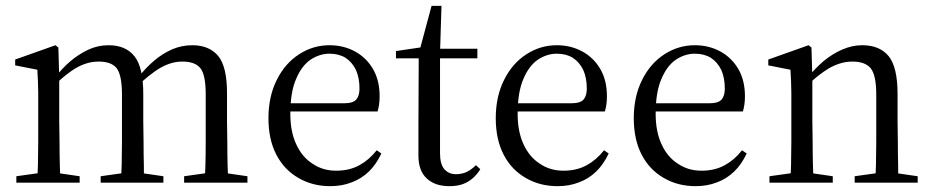

<svg xmlns="http://www.w3.org/2000/svg" viewBox="-20 -626 3193 658"><path d="M36 0H253V-22L157 -36H136L36 -22ZM107 0H187Q186 -23 185 -61Q184 -99 184 -140Q183 -180 183 -211V-357V-361L180 -463L170 -471L32 -422V-402L108 -387Q109 -367 110 -348Q110 -329 111 -308Q111 -286 111 -258V-211Q111 -180 111 -140Q110 -99 110 -61Q109 -23 107 0ZM325 0H540V-22L444 -36H424L325 -22ZM394 0H474Q473 -23 473 -61Q472 -98 472 -139Q471 -179 471 -211V-304Q471 -395 441 -433Q411 -471 352 -471Q316 -471 283 -456Q249 -440 221 -416Q192 -391 171 -363H165L176 -343Q202 -367 225 -383Q248 -399 271 -407Q294 -415 318 -415Q362 -415 380 -392Q398 -368 398 -302V-211Q398 -179 398 -139Q397 -98 397 -61Q396 -23 394 0ZM611 0H828V-22L731 -36H711L611 -22ZM681 0H762Q761 -23 760 -61Q759 -98 759 -139Q758 -179 758 -211V-307Q758 -397 728 -434Q697 -471 639 -471Q603 -471 570 -457Q536 -442 507 -417Q478 -392 456 -363H451L463 -343Q490 -367 513 -383Q536 -399 559 -407Q581 -415 605 -415Q649 -415 667 -392Q685 -369 685 -303V-211V-139Q685 -98 684 -61Q683 -23 681 0Z M1112 12Q1152 12 1185 -1Q1218 -13 1244 -38Q1269 -62 1287 -100L1271 -111Q1245 -78 1212 -60Q1178 -41 1132 -41Q1086 -41 1051 -65Q1015 -88 995 -132Q975 -175 975 -236Q975 -311 995 -356Q1014 -401 1045 -422Q1076 -442 1109 -442Q1141 -442 1164 -428Q1187 -413 1200 -386Q1212 -359 1212 -322Q1212 -298 1201 -285Q1190 -272 1158 -272H929V-244H1274Q1277 -254 1279 -267Q1281 -280 1281 -296Q1281 -351 1258 -390Q1235 -429 1196 -450Q1157 -471 1109 -471Q1053 -471 1005 -440Q957 -409 929 -353Q900 -296 900 -221Q900 -148 927 -96Q954 -44 1003 -16Q1051 12 1112 12Z M1454 -426H1616V-459H1454ZM1520 12Q1547 12 1566 5Q1585 -2 1600 -15Q1615 -28 1626 -46L1611 -60Q1596 -45 1580 -37Q1563 -29 1543 -29Q1518 -29 1503 -46Q1488 -63 1488 -101V-436V-444L1493 -606H1459L1415 -442L1452 -468L1337 -451V-426H1415L1414 -194V-140V-93Q1414 -40 1443 -14Q1471 12 1520 12Z M1891 12Q1931 12 1964 -1Q1997 -13 2023 -38Q2048 -62 2066 -100L2050 -111Q2024 -78 1991 -60Q1957 -41 1911 -41Q1865 -41 1830 -65Q1794 -88 1774 -132Q1754 -175 1754 -236Q1754 -311 1774 -356Q1793 -401 1824 -422Q1855 -442 1888 -442Q1920 -442 1943 -428Q1966 -413 1979 -386Q1991 -359 1991 -322Q1991 -298 1980 -285Q1969 -272 1937 -272H1708V-244H2053Q2056 -254 2058 -267Q2060 -280 2060 -296Q2060 -351 2037 -390Q2014 -429 1975 -450Q1936 -471 1888 -471Q1832 -471 1784 -440Q1736 -409 1708 -353Q1679 -296 1679 -221Q1679 -148 1706 -96Q1733 -44 1782 -16Q1830 12 1891 12Z M2364 12Q2404 12 2437 -1Q2470 -13 2496 -38Q2521 -62 2539 -100L2523 -111Q2497 -78 2464 -60Q2430 -41 2384 -41Q2338 -41 2303 -65Q2267 -88 2247 -132Q2227 -175 2227 -236Q2227 -311 2247 -356Q2266 -401 2297 -422Q2328 -442 2361 -442Q2393 -442 2416 -428Q2439 -413 2452 -386Q2464 -359 2464 -322Q2464 -298 2453 -285Q2442 -272 2410 -272H2181V-244H2526Q2529 -254 2531 -267Q2533 -280 2533 -296Q2533 -351 2510 -390Q2487 -429 2448 -450Q2409 -471 2361 -471Q2305 -471 2257 -440Q2209 -409 2181 -353Q2152 -296 2152 -221Q2152 -148 2179 -96Q2206 -44 2255 -16Q2303 12 2364 12Z M2617 0H2834V-22L2738 -36H2717L2617 -22ZM2688 0H2768Q2767 -23 2766 -61Q2765 -99 2765 -140Q2764 -180 2764 -211V-357V-359L2761 -463L2751 -471L2613 -422V-402L2689 -387Q2690 -367 2691 -348Q2691 -329 2692 -308Q2692 -286 2692 -258V-211Q2692 -180 2692 -140Q2691 -99 2691 -61Q2690 -23 2688 0ZM2909 0H3125V-22L3028 -36H3009L2909 -22ZM2979 0H3059Q3058 -23 3058 -61Q3057 -98 3057 -139Q3056 -179 3056 -211V-304Q3056 -395 3026 -433Q2995 -471 2935 -471Q2900 -471 2866 -456Q2832 -441 2803 -417Q2774 -392 2752 -365H2747L2757 -343Q2783 -367 2807 -383Q2830 -399 2854 -407Q2877 -415 2901 -415Q2945 -415 2964 -392Q2983 -368 2983 -302V-211Q2983 -179 2983 -139Q2982 -98 2982 -61Q2981 -23 2979 0Z"/></svg>

Font: Source Serif 4 48pt
Style: Regular
Weight: 400
Designer: Frank Grie√ühammer
Foundry: Adobe Systems Incorporated
Version: Version 4.004;hotconv 1.0.116;makeotfexe 2.5.65601